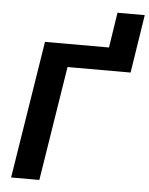

<svg xmlns="http://www.w3.org/2000/svg" viewBox="-59 -941 768 989"><g transform="rotate(5 324.5 -446.5)"><path d="M36 0H182L276 -592H602L649 -893H508L480 -711H149Z"/></g></svg>

Font: Asimov Pro
Style: BdObl
Weight: 700
Designer: Google
Version: Version 2.000980; 2014